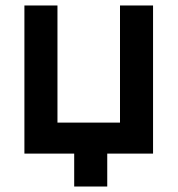

<svg xmlns="http://www.w3.org/2000/svg" viewBox="-20 -560 648 700"><path d="M371 120H250.5V0H69V-540H189.5V-113H417.5V-540H538V0H371Z"/></svg>

Font: Vortex Mix
Style: Bold
Weight: 700
Designer: Mikhail Sharanda
Foundry: Mikhail Sharanda
Version: Version 4.504;Glyphs 3.1.2 (3151)